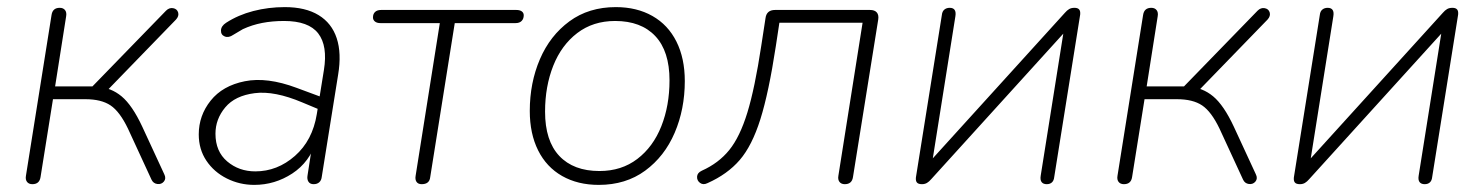

<svg xmlns="http://www.w3.org/2000/svg" viewBox="-20 -512 4173 540"><path d="M53 -18 125 -470Q128 -490 148 -490Q158 -490 163 -483.5Q168 -477 166 -466L135 -269H240L447 -482Q456 -491 467 -489Q478 -487 481 -477Q484 -467 475 -457L280 -256L253 -268Q292 -266 322 -241Q352 -216 380 -156L442 -22Q448 -10 441 -1.5Q434 7 422.5 5.5Q411 4 406 -7L340 -150Q317 -198 291 -215.5Q265 -233 220 -233H129L94 -14Q91 6 71 6Q61 6 56 -0.5Q51 -7 53 -18Z M539 -134Q539 -187 572.5 -229Q606 -271 668.5 -283.5Q731 -296 814 -265L895 -235L890 -199L830 -224Q752 -257 696.5 -250Q641 -243 613.5 -210Q586 -177 586 -136Q586 -86 619 -58Q652 -30 698 -30Q760 -30 809.5 -73.5Q859 -117 871 -191L891 -315Q902 -383 875 -418Q848 -453 779 -453Q746 -453 717.5 -447.5Q689 -442 663 -430Q650 -422 636 -414Q623 -405 612 -409.5Q601 -414 601.5 -426.5Q602 -439 616 -448Q650 -470 692.5 -481Q735 -492 781 -492Q839 -492 876 -469.5Q913 -447 927 -404.5Q941 -362 931 -302L885 -15Q884 -5 878 0.5Q872 6 862 6Q852 6 847.5 -1Q843 -8 845 -19L860 -116H870Q851 -56 802 -24Q753 8 695 8Q654 8 618 -10Q582 -28 560.5 -60Q539 -92 539 -134Z M1149 -18 1217 -447H1050Q1040 -447 1034.5 -451.5Q1029 -456 1029 -463Q1029 -473 1035 -478.5Q1041 -484 1052 -484H1432Q1442 -484 1447.5 -480Q1453 -476 1453 -469Q1453 -459 1447 -453Q1441 -447 1430 -447H1259L1190 -14Q1189 -4 1183 1Q1177 6 1166 6Q1156 6 1151.5 -0.5Q1147 -7 1149 -18Z M1470 -200Q1470 -279 1498.5 -345.5Q1527 -412 1581.5 -452Q1636 -492 1712 -492Q1771 -492 1815 -467Q1859 -442 1882.5 -395Q1906 -348 1906 -284Q1906 -205 1877.5 -138.5Q1849 -72 1794.5 -32Q1740 8 1664 8Q1605 8 1561 -17Q1517 -42 1493.5 -89Q1470 -136 1470 -200ZM1863 -286Q1863 -368 1823 -410.5Q1783 -453 1710 -453Q1648 -453 1603.5 -419Q1559 -385 1536 -327Q1513 -269 1513 -198Q1513 -116 1553 -73.5Q1593 -31 1666 -31Q1728 -31 1772.5 -65Q1817 -99 1840 -157Q1863 -215 1863 -286Z M2338 -18 2406 -448H2172L2162 -382Q2142 -251 2118.5 -176.5Q2095 -102 2060.5 -62Q2026 -22 1970 3Q1958 9 1949 2.5Q1940 -4 1940.5 -15Q1941 -26 1954 -32Q2001 -53 2031 -90Q2061 -127 2082 -195.5Q2103 -264 2121 -383L2133 -461Q2136 -484 2160 -484H2427Q2440 -484 2446 -477Q2452 -470 2450 -457L2379 -14Q2376 6 2356 6Q2346 6 2341 -0.5Q2336 -7 2338 -18Z M2556 -13 2629 -470Q2630 -480 2636 -485Q2642 -490 2651 -490Q2661 -490 2665 -484Q2669 -478 2667 -466L2598 -32H2572L2975 -476Q2981 -483 2987 -486.5Q2993 -490 3002 -490Q3011 -490 3015 -485.5Q3019 -481 3018 -471L2945 -14Q2944 -4 2938.5 1Q2933 6 2924 6Q2914 6 2909.5 0Q2905 -6 2907 -18L2976 -452H3002L2599 -8Q2593 -1 2587 2.5Q2581 6 2573 6Q2563 6 2559 1.5Q2555 -3 2556 -13Z M3123 -18 3195 -470Q3198 -490 3218 -490Q3228 -490 3233 -483.5Q3238 -477 3236 -466L3205 -269H3310L3517 -482Q3526 -491 3537 -489Q3548 -487 3551 -477Q3554 -467 3545 -457L3350 -256L3323 -268Q3362 -266 3392 -241Q3422 -216 3450 -156L3512 -22Q3518 -10 3511 -1.5Q3504 7 3492.5 5.5Q3481 4 3476 -7L3410 -150Q3387 -198 3361 -215.5Q3335 -233 3290 -233H3199L3164 -14Q3161 6 3141 6Q3131 6 3126 -0.5Q3121 -7 3123 -18Z M3619 -13 3692 -470Q3693 -480 3699 -485Q3705 -490 3714 -490Q3724 -490 3728 -484Q3732 -478 3730 -466L3661 -32H3635L4038 -476Q4044 -483 4050 -486.5Q4056 -490 4065 -490Q4074 -490 4078 -485.5Q4082 -481 4081 -471L4008 -14Q4007 -4 4001.5 1Q3996 6 3987 6Q3977 6 3972.5 0Q3968 -6 3970 -18L4039 -452H4065L3662 -8Q3656 -1 3650 2.5Q3644 6 3636 6Q3626 6 3622 1.5Q3618 -3 3619 -13Z"/></svg>

Font: SN Pro Thin
Style: Italic
Weight: 200
Italic angle: -9°
Designer: Tobias Whetton
Foundry: Supernotes
Version: Version 1.003;Glyphs 3.3 (3324)